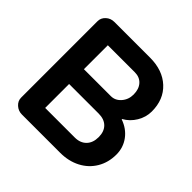

<svg xmlns="http://www.w3.org/2000/svg" viewBox="-177 -864 1027 1027"><g transform="rotate(45 336.5 -350.0)"><path d="M59 -61V-639Q59 -664 78.5 -682Q98 -700 126 -700H395Q491 -700 548.5 -646.5Q606 -593 606 -503Q606 -460 583 -421.5Q560 -383 522 -362V-359Q574 -341 604.5 -300Q635 -259 635 -206Q635 -146 607 -99Q579 -52 529 -26Q479 0 415 0H126Q99 0 79 -18Q59 -36 59 -61ZM393 -406Q426 -406 449.5 -433Q473 -460 473 -498Q473 -539 451.5 -563Q430 -587 393 -587H189V-406ZM413 -113Q454 -113 478 -137.5Q502 -162 502 -205Q502 -247 478.5 -270.5Q455 -294 413 -294H189V-113Z"/></g></svg>

Font: K2D
Style: Bold
Weight: 700
Designer: Katatrad Aksorn Co.,Ltd.
Foundry: Cadson Demak Co.,Ltd.
Version: Version 1.000; ttfautohint (v1.6)